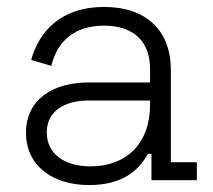

<svg xmlns="http://www.w3.org/2000/svg" viewBox="-20 -520 614 554"><path d="M237 14C337 14 381 -31 407 -76H417V0H548V-52H473V-318C473 -432 402 -500 280 -500C159 -500 93 -432 70 -347L128 -330C145 -400 194 -446 280 -446C367 -446 413 -399 413 -321V-282H235C134 -282 55 -234 55 -137C55 -40 134 14 237 14ZM115 -138C115 -200 167 -230 236 -230H413V-218C413 -105 344 -40 241 -40C167 -40 115 -75 115 -138Z"/></svg>

Font: Meta Space Icons
Style: Regular
Weight: 400
Designer: Meta Pool / Florian Karsten
Foundry: Meta Pool / Florian Karsten
Version: Version 2.000;Glyphs 3.1.1 (3144)